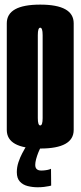

<svg xmlns="http://www.w3.org/2000/svg" viewBox="-20 -626 342 815"><path d="M150.8 4.5Q8.8 4.5 8.8 -74.5Q8.8 -153.5 8.8 -300.7Q8.8 -447.9 8.8 -527.1Q8.8 -606.4 150.8 -606.4Q292.8 -606.4 292.8 -527.1Q292.8 -447.9 292.8 -300.7Q292.8 -153.5 292.8 -74.5Q292.8 4.5 150.8 4.5ZM150.8 -93.5Q161 -93.5 161 -124.6Q161 -155.8 161 -300.7Q161 -445.6 161 -477Q161 -508.4 150.8 -508.4Q140.5 -508.4 140.5 -477Q140.5 -445.6 140.5 -300.7Q140.5 -155.8 140.5 -124.6Q140.5 -93.5 150.8 -93.5ZM139.6 168.9Q117.9 168.9 97.6 163.8Q77.4 158.8 64.4 144.8Q51.4 130.9 51.4 104.8Q51.4 83.4 58.3 62.6Q65.2 41.8 74.1 25.2Q83 8.6 87.9 0H152.6Q147.8 8.8 142.3 22.3Q136.9 35.9 133.2 49.8Q129.6 63.6 129.6 74Q129.6 86 136 91.9Q142.4 97.9 155.2 97.9Q164.2 97.9 173.3 96.6Q182.4 95.4 188.9 93.4Q195.5 91.5 196.5 90.5L197.2 161.8Q195.9 162.4 187.6 164.1Q179.4 165.9 166.9 167.4Q154.4 168.9 139.6 168.9Z"/></svg>

Font: Anybody UltraCondensed Thin
Style: Regular
Weight: 100
Width: 1
Designer: Tyler Finck
Foundry: Etcetera Type Company
Version: Version 1.110